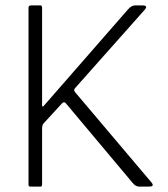

<svg xmlns="http://www.w3.org/2000/svg" viewBox="-20 -687 619 707"><path d="M257 -347 537 -16Q551 0 529 0H492Q479 0 468 -14L223 -306Q216 -315 208 -306L140 -232Q135 -226 135 -214V-8Q135 0 130 0H91Q85 0 85 -7V-659Q85 -667 94 -667H130Q135 -667 135 -657V-300Q135 -291 141 -297L451 -652Q464 -667 477 -667H505Q528 -667 511 -649L256 -362Q250 -355 257 -347Z"/></svg>

Font: Vivano Light
Style: Regular
Weight: 300
Designer: Joe Prince, Josias Burgherr
Version: Version 2.064;September 19, 2022;FontCreator 14.0.0.2877 64-